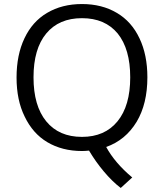

<svg xmlns="http://www.w3.org/2000/svg" viewBox="-20 -740 812 951"><path d="M506 -12Q549 67 635 139L578 191Q557 175 536 154.5Q515 134 494 109Q453 60 421 6Q410 7 401.5 7.5Q393 8 386 8Q288 8 214 -36Q142 -79 102 -163Q62 -244 62 -356Q62 -468 101 -550Q140 -633 213 -676Q287 -720 386 -720Q485 -720 559 -676Q632 -633 671 -550Q710 -468 710 -357Q710 -226 657 -137Q602 -46 506 -12ZM146 -357Q146 -216 209 -139Q272 -62 386 -62Q499 -62 562 -139Q625 -216 625 -357Q625 -497 563 -574Q500 -650 386 -650Q272 -650 209 -574Q146 -498 146 -357Z"/></svg>

Font: PRinguin Sans
Style: Regular
Weight: 400
Designer: Vernon Adams
Foundry: Vernon Adams
Version: ""